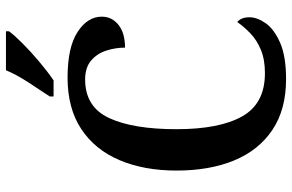

<svg xmlns="http://www.w3.org/2000/svg" viewBox="-188 -783 981 645"><g transform="rotate(-90 302.5 -460.5)"><path d="M359 10Q257 10 188.5 -36Q120 -82 86 -164.5Q52 -247 52 -358Q52 -467 87 -549.5Q122 -632 191.5 -678Q261 -724 364 -724Q466 -724 517.5 -690.5Q569 -657 569 -609Q569 -575 541.5 -553Q514 -531 465 -531Q465 -563 455 -594Q445 -625 421.5 -645Q398 -665 358 -665Q266 -665 228.5 -584.5Q191 -504 191 -358Q191 -214 234 -137.5Q277 -61 379 -61Q425 -61 457.5 -74.5Q490 -88 512.5 -109.5Q535 -131 551 -154Q567 -141 567 -113Q567 -87 547 -58.5Q527 -30 481.5 -10Q436 10 359 10ZM301 -784Q322 -815 348.5 -856Q375 -897 389 -931H520V-921Q508 -904 479.5 -875.5Q451 -847 417 -818.5Q383 -790 355 -771H301Z"/></g></svg>

Font: Noto Serif Thai SemiCondensed SemiBold
Style: Regular
Weight: 600
Width: 4
Designer: Monotype Design Team
Foundry: Monotype Imaging Inc.
Version: Version 2.002; ttfautohint (v1.8.4.7-5d5b)